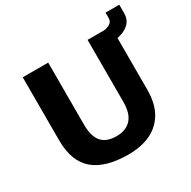

<svg xmlns="http://www.w3.org/2000/svg" viewBox="-169 -916 1097 1102"><g transform="rotate(-30 379.5 -365.5)"><path d="M377.5 20.5Q224.1 20.5 147.5 -44.8Q71 -110.1 71 -248.9V-667H239.6V-256.1Q239.6 -179.2 270.8 -142.1Q302 -104.9 369.8 -104.9Q432 -104.9 466.3 -142.1Q500.6 -179.2 500.6 -256.1V-667H654.6V-248.9Q654.6 -156.5 619.4 -96.6Q584.2 -36.8 522 -8.1Q459.8 20.5 377.5 20.5ZM597.4 -583.9 594 -666Q626.2 -666 647.1 -678.3Q668 -690.6 668 -713.7V-750.9H759.1V-694.9Q759.1 -656.5 737.6 -632.4Q716.1 -608.4 679.9 -596.8Q643.7 -585.3 597.4 -583.9Z"/></g></svg>

Font: Maven Pro
Style: Regular
Weight: 400
Designer: Joe Prince
Foundry: Joe Prince
Version: Version 2.103